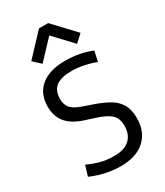

<svg xmlns="http://www.w3.org/2000/svg" viewBox="-212 -941 886 1032"><g transform="rotate(-30 231.0 -425.0)"><path d="M221.7 5.4Q175.3 5.4 128.9 -4.9Q82.5 -15.1 39.6 -34.2L59.1 -98.1Q87.4 -84.5 127 -72.3Q166.5 -60.1 222.2 -60.1Q282.2 -60.1 314.7 -90.1Q347.2 -120.1 347.2 -175.3Q347.2 -217.8 323 -242.2Q298.8 -266.6 237.3 -286.6L174.8 -306.6Q106.4 -328.6 73.5 -367.9Q40.5 -407.2 40.5 -468.3Q40.5 -548.3 94.2 -592Q147.9 -635.7 243.7 -635.7Q290 -635.7 330.8 -627.9Q371.6 -620.1 408.7 -604.5L394.5 -541.5Q358.4 -555.7 319.3 -563.2Q280.3 -570.8 246.6 -570.8Q181.6 -570.8 150.1 -546.6Q118.7 -522.5 118.7 -470.7Q118.7 -434.6 137 -413.8Q155.3 -393.1 201.7 -376.5L261.7 -356Q310.5 -338.9 347.2 -318.4Q383.8 -297.9 404.5 -264.6Q425.3 -231.4 425.3 -176.3Q425.3 -91.8 372.3 -43.2Q319.3 5.4 221.7 5.4ZM132.3 -682.1 86.4 -724.1 210.4 -856.4H267.6L392.1 -724.1L346.2 -682.1L239.3 -795.9Z"/></g></svg>

Font: Anaheim Medium
Style: Regular
Weight: 500
Version: Version 2.001